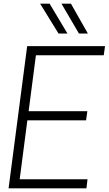

<svg xmlns="http://www.w3.org/2000/svg" viewBox="-20 -1033 596 1053"><path d="M350 -849H301L200 -1013H252ZM462 -849H413L317 -1013H369ZM454 0H27L129 -780H556L549 -730H177L137 -423H459L452 -373H130L88 -50H460Z"/></svg>

Font: Tanohe Sans Light
Style: Italic
Weight: 300
Designer: Village Type and Design LLC & Cristiano Sobral
Foundry: Cooper Hewitt Smithsonian Design Museum
Version: Version 1.00;September 29, 2021;FontCreator 13.0.0.2655 64-b